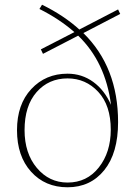

<svg xmlns="http://www.w3.org/2000/svg" viewBox="-20 -778 581 813"><path d="M266 -5Q348 -5 398.5 -69Q449 -133 449 -229Q449 -332 396 -389Q343 -446 266 -446Q186 -446 135 -388Q84 -330 84 -227Q84 -129 136 -67Q188 -5 266 -5ZM489 -719 333 -638Q480 -494 480 -261Q480 -130 421.5 -57.5Q363 15 266 15Q171 15 111.5 -51Q52 -117 52 -227Q52 -336 112.5 -401Q173 -466 266 -466Q327 -466 375 -431Q423 -396 450 -334Q427 -515 311 -627L162 -550L153 -569L295 -642Q231 -698 147 -740L158 -758Q250 -713 316 -653L480 -738Z"/></svg>

Font: TypoPRO Source Serif Pro
Style: Regular
Weight: 200
Designer: Frank Grießhammer
Foundry: Adobe Systems Incorporated
Version: Version 1.017;PS (version unavailable);hotconv 1.0.79;makeot